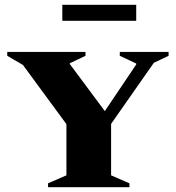

<svg xmlns="http://www.w3.org/2000/svg" viewBox="-20 -775 728 795"><path d="M179 0V-16L255 -49V-261L75 -506L10 -544V-560H334V-544L269 -513V-510L414 -315L544 -508V-512L476 -544V-560H678V-544L617 -515L440 -262V-49L516 -16V0ZM238 -689V-755H544V-689Z"/></svg>

Font: Spectral SC ExtraBold
Style: Regular
Weight: 800
Designer: Jean-Baptiste Levee
Foundry: Production Type
Version: Version 2.001